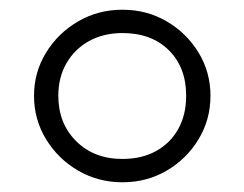

<svg xmlns="http://www.w3.org/2000/svg" viewBox="-20 -730 503 395"><path d="M232 -355Q182 -355 140.8 -379Q99.5 -403 74.8 -443.5Q50 -484 50 -533Q50 -581.5 74.8 -621.8Q99.5 -662 140.8 -686Q182 -710 232 -710Q282 -710 323 -686Q364 -662 388.5 -621.8Q413 -581.5 413 -533Q413 -484 388.5 -443.5Q364 -403 323 -379Q282 -355 232 -355ZM232 -403Q271.5 -403 301 -419.2Q330.5 -435.5 346.8 -464.8Q363 -494 363 -533Q363 -591.5 327.2 -626.8Q291.5 -662 232 -662Q193 -662 163.2 -645.5Q133.5 -629 116.8 -600Q100 -571 100 -533Q100 -476 136.8 -439.5Q173.5 -403 232 -403Z"/></svg>

Font: Geologica-Sharp
Style: Regular
Weight: 100
Designer: Sindre Bremnes, Frode Helland
Foundry: Monokrom Skriftforlag AS
Version: Version 1.010;gftools[0.9.28]